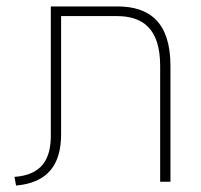

<svg xmlns="http://www.w3.org/2000/svg" viewBox="-20 -565 625 597"><path d="M30 12C129 3 170 -53 170 -148V-515H343C423 -515 478 -477 478 -360V0H510V-360C510 -496 445 -545 345 -545H138V-147C139 -69 109 -21 25 -15L30 12Z"/></svg>

Font: Assistant ExtraLight
Style: Regular
Weight: 275
Designer: Hebrew By Ben Nathan, Latin by Paul Hunt
Version: Version 2.001;PS 002.001;hotconv 1.0.88;makeotf.lib2.5.64775